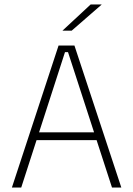

<svg xmlns="http://www.w3.org/2000/svg" viewBox="-20 -844 600 864"><path d="M33.5 0 243.5 -639H315L526 0H484L286 -609.5H272.5L75.5 0ZM133 -213.5V-248.5H426V-213.5ZM388 -824H437V-823L302.5 -706H261.5V-706.5Z"/></svg>

Font: Anek Gujarati Medium ExtraLight
Style: Regular
Weight: 250
Version: Version 1.003